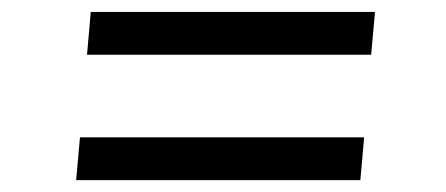

<svg xmlns="http://www.w3.org/2000/svg" viewBox="-20 -433 743 320"><path d="M125 -341.8 131.3 -413.1H605L598.6 -341.8ZM106.9 -132.8 113.3 -204.1H586.9L580.6 -132.8Z"/></svg>

Font: Gelasio
Style: Italic
Weight: 400
Italic angle: -8.5°
Designer: Eben Sorkin
Foundry: Eben Sorkin
Version: Version 1.008